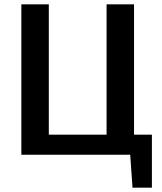

<svg xmlns="http://www.w3.org/2000/svg" viewBox="-20 -710 743 881"><path d="M78 0V-690H204V0ZM196 0V-92H677V0ZM469 0V-690H595V0ZM588 151 577 -7H677V151Z"/></svg>

Font: Exo 2 SemiBold
Style: Regular
Weight: 600
Designer: Natanael Gama
Foundry: Natanael Gama
Version: Version 2.010